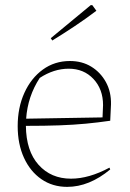

<svg xmlns="http://www.w3.org/2000/svg" viewBox="-20 -723 508 749"><path d="M242 6Q185 6 141.5 -24Q98 -54 73.5 -107.5Q49 -161 49 -231Q49 -303 75 -360.5Q101 -418 147 -451.5Q193 -485 253 -485Q300 -485 336 -463Q372 -441 393 -403Q414 -365 413 -316L410 -252Q362 -245 314.5 -240.5Q267 -236 211 -234Q155 -232 81 -232Q82 -134 130.5 -80Q179 -26 257 -26Q327 -26 407 -69L410 -62Q328 6 242 6ZM135 -419Q88 -347 82 -260L380 -265L382 -313Q382 -375 344.5 -415Q307 -455 248 -455Q190 -455 135 -419ZM184 -565 178 -574 334 -703H340L356 -681Q315 -650 271.5 -621Q228 -592 184 -565Z"/></svg>

Font: Piazzolla Thin
Style: Regular
Weight: 100
Designer: Juan Pablo del Peral
Foundry: Huerta Tipografica
Version: Version 1.330